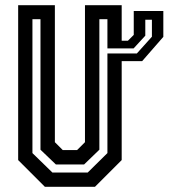

<svg xmlns="http://www.w3.org/2000/svg" viewBox="-20 -720 650 740"><path d="M495.5 -677.5H609.5V-578L528 -484.5H449V-103L346 0H153L50 -103V-700H191.5V-172L222 -141.5H277L307.5 -172V-700H449V-563H473L495.5 -585.5ZM182 -55H318L394 -130V-514H507.5L565.5 -578.5V-644H540V-582.5L495 -533.5H394V-646H363V-143L304 -86H195.5L136 -143V-646H105V-130Z"/></svg>

Font: Tourney Condensed SemiBold
Style: Regular
Weight: 600
Width: 3
Designer: Tyler Finck
Foundry: Etcetera Type Co
Version: Version 1.010; ttfautohint (v1.8.3)